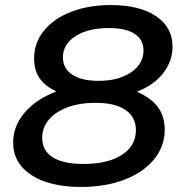

<svg xmlns="http://www.w3.org/2000/svg" viewBox="-20 -730 721 760"><path d="M32 -166Q32 -230 77 -283.5Q122 -337 201 -367V-369Q157 -390 136 -421.5Q115 -453 115 -498Q115 -560 153.5 -608Q192 -656 261 -683Q330 -710 419 -710Q532 -710 597.5 -666Q663 -622 663 -546Q663 -488 626 -440.5Q589 -393 524 -368V-366Q580 -341 606 -304.5Q632 -268 632 -217Q632 -151 590 -99.5Q548 -48 473 -19Q398 10 301 10Q177 10 104.5 -37Q32 -84 32 -166ZM548 -530Q548 -573 513 -596Q478 -619 411 -619Q329 -619 279 -587Q229 -555 229 -503Q229 -459 266 -434.5Q303 -410 370 -410Q449 -410 498.5 -443.5Q548 -477 548 -530ZM518 -215Q518 -267 476.5 -295Q435 -323 358 -323Q296 -323 248 -305.5Q200 -288 173.5 -256.5Q147 -225 147 -184Q147 -134 188.5 -107.5Q230 -81 310 -81Q407 -81 462.5 -117Q518 -153 518 -215Z"/></svg>

Font: Kodchasan SemiBold
Style: Italic
Weight: 600
Italic angle: -10°
Version: Version 1.000; ttfautohint (v1.6)